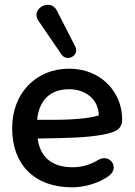

<svg xmlns="http://www.w3.org/2000/svg" viewBox="-20 -792 576 822"><path d="M289 10C342 10 402 -8 442 -36C496 -71 452 -136 402 -108C362 -84 327 -76 290 -76C212 -76 153 -111 141 -199C279 -201 354 -203 423 -216C471 -226 503 -236 503 -281C503 -398 412 -498 276 -498C135 -498 32 -394 32 -243C32 -88 127 10 289 10ZM144 -704 243 -559C266 -525 322 -554 302 -593L224 -746C195 -803 110 -754 144 -704ZM139 -279C147 -362 194 -410 276 -410C347 -410 402 -366 403 -298C332 -277 231 -279 139 -279Z"/></svg>

Font: SN Pro Medium
Style: Regular
Weight: 500
Designer: Tobias Whetton
Foundry: Supernotes
Version: Version 1.003;Glyphs 3.3 (3324)